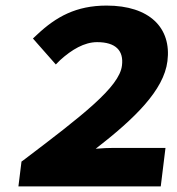

<svg xmlns="http://www.w3.org/2000/svg" viewBox="-20 -668 633 688"><path d="M556 0 573 -138H388C368 -138 347 -137 323 -135C462 -243 567 -344 580 -449C595 -568 516 -648 362 -648C253 -648 181 -608 113 -544L98 -530L180 -437L196 -453C237 -490 282 -517 328 -517C394 -517 424 -487 417 -433C408 -356 275 -254 64 -94L57 -89L46 0Z"/></svg>

Font: Falling Sky
Style: ExBdObl
Weight: 400
Designer: Paul D. Hunt
Foundry: Adobe Systems Incorporated
Version: Version 1.02